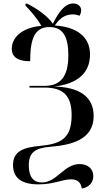

<svg xmlns="http://www.w3.org/2000/svg" viewBox="-20 -870 603 1107"><path d="M452 217C491 211 518 184 518 145C518 104 487 76 439 76C348 76 309 182 221 182C173 182 146 150 146 84C146 8 183 -17 273 -24C390 -34 520 -64 520 -201C520 -315 434 -368 292 -371C432 -387 499 -453 499 -556C499 -664 414 -716 296 -723C317 -754 347 -787 399 -787C414 -787 426 -784 438 -779C442 -785 448 -796 448 -810C448 -835 428 -850 402 -850C355 -850 318 -801 285 -733C257 -776 190 -823 136 -849H127V-837C155 -809 194 -765 218 -721C102 -710 48 -651 48 -589C48 -532 97 -517 154 -517C154 -649 181 -714 265 -714C344 -714 374 -657 374 -551C374 -426 327 -375 237 -375H150V-365H237C346 -365 393 -317 393 -206C393 -72 332 -40 211 -29C116 -20 55 1 55 82C55 156 105 193 202 193C290 193 340 164 389 164C428 164 446 182 452 217Z"/></svg>

Font: Noto Serif Display SemiCondensed SemiBold
Style: Regular
Weight: 600
Width: 4
Designer: Monotype Design Team
Foundry: Monotype Imaging Inc.
Version: Version 2.009